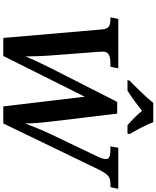

<svg xmlns="http://www.w3.org/2000/svg" viewBox="90 -1062 971 1192"><g transform="rotate(90 576.0 -465.5)"><path d="M480 -784 477 -771H542C578 -793 631 -832 668 -861C691 -832 730 -793 757 -771H809L812 -784C789 -822 753 -889 738 -931H618C582 -885 519 -822 480 -784ZM162 -615 215 0H327L580 -506L640 0H746L1031 -590C1062 -652 1080 -665 1119 -665H1141L1152 -714H897L888 -665H911C949 -665 967 -658 967 -636C967 -622 960 -603 950 -582L816 -302C788 -243 763 -182 746 -136C746 -180 741 -242 733 -306L685 -707H612L399 -288C370 -230 347 -181 330 -137C330 -182 327 -261 323 -305L302 -581C301 -596 300 -610 300 -621C300 -653 328 -665 371 -665H394L404 -714H97L87 -665H100C136 -665 158 -657 162 -615Z"/></g></svg>

Font: Noto Serif SemiBold
Style: Italic
Weight: 600
Italic angle: -12°
Designer: Monotype Design Team
Foundry: Monotype Imaging Inc.
Version: Version 2.014